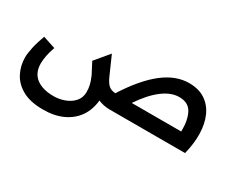

<svg xmlns="http://www.w3.org/2000/svg" viewBox="-102 -792 1654 1375"><g transform="rotate(30 724.5 -105.0)"><path d="M324 239Q218 239 152.5 202.5Q87 166 56.5 106.5Q26 47 26 -21Q26 -54 37 -104.5Q48 -155 71 -217L174 -183Q159 -141 152 -104.5Q145 -68 145 -41Q145 38 197 78Q249 118 341 118Q388 118 432 101.5Q476 85 504 53Q532 21 532 -26Q532 -55 526 -82Q520 -109 503 -148L455 -240L551 -355L619 -201Q637 -161 657 -142.5Q677 -124 714 -121Q819 -286 923.5 -367.5Q1028 -449 1137 -449Q1218 -449 1271.5 -413Q1325 -377 1352.5 -315Q1380 -253 1382 -172Q1384 -91 1361 0H738Q712 0 688 -5Q664 -10 642 -19Q634 61 593.5 118.5Q553 176 484.5 207.5Q416 239 324 239ZM1126 -327Q1058 -327 988 -273.5Q918 -220 851 -120H1260Q1262 -214 1232 -270.5Q1202 -327 1126 -327Z"/></g></svg>

Font: Readex Pro Medium
Style: Regular
Weight: 500
Designer: Bonnie Shaver-Troup, Thomas Jockin
Foundry: Lexend
Version: Version 1.204; ttfautohint (v1.8.4.7-5d5b)